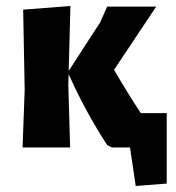

<svg xmlns="http://www.w3.org/2000/svg" viewBox="-20 -490 586 638"><path d="M55 0 62 -191 57 -458 214 -470 207 -207 213 0ZM352 0 336 -8Q261 -124 208 -244V-254L313 -416L336 -468H499L359 -258Q408 -174 448 -114H534V120L431 128L412 0Z"/></svg>

Font: Alegreya Sans SC ExtraBold
Style: Regular
Weight: 800
Designer: Juan Pablo del Peral
Foundry: Huerta Tipografica
Version: Version 2.007